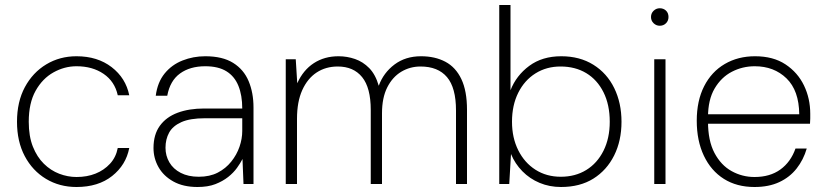

<svg xmlns="http://www.w3.org/2000/svg" viewBox="-20 -736 3303 768"><path d="M286 12Q218 12 164 -20.5Q110 -53 79 -111.5Q48 -170 48 -249Q48 -329 79.5 -387.5Q111 -446 165 -478.5Q219 -511 286 -511Q370 -511 426.5 -467.5Q483 -424 497 -355H451Q439 -410 394.5 -440.5Q350 -471 286 -471Q238 -471 194 -446.5Q150 -422 122.5 -373Q95 -324 95 -249Q95 -191 111.5 -149.5Q128 -108 155.5 -81Q183 -54 217 -41Q251 -28 286 -28Q328 -28 362 -41.5Q396 -55 420 -81Q444 -107 451 -144H497Q484 -76 428.5 -32Q373 12 286 12Z M770 12Q713 12 673.5 -10Q634 -32 614 -67.5Q594 -103 594 -144Q594 -198 619.5 -233Q645 -268 690.5 -285Q736 -302 797 -302H949Q949 -355 933.5 -393Q918 -431 885.5 -451Q853 -471 801 -471Q740 -471 700 -442Q660 -413 649 -353H603Q610 -407 638.5 -442Q667 -477 710 -494Q753 -511 801 -511Q870 -511 912.5 -484.5Q955 -458 974.5 -411.5Q994 -365 994 -306V0H954L950 -100Q942 -84 928 -64.5Q914 -45 892.5 -28Q871 -11 841.5 0.5Q812 12 770 12ZM775 -29Q819 -29 851 -45.5Q883 -62 905 -89.5Q927 -117 938 -149Q949 -181 949 -212V-263H800Q740 -263 705.5 -247.5Q671 -232 656.5 -205.5Q642 -179 642 -145Q642 -113 657.5 -86.5Q673 -60 703 -44.5Q733 -29 775 -29Z M1123 0V-499H1163L1169 -403Q1193 -456 1235.5 -483.5Q1278 -511 1334 -511Q1368 -511 1400 -500Q1432 -489 1457 -463.5Q1482 -438 1495 -393Q1514 -445 1558 -478Q1602 -511 1664 -511Q1720 -511 1761.5 -489Q1803 -467 1825.5 -419.5Q1848 -372 1848 -297V0H1804V-294Q1804 -385 1768 -427.5Q1732 -470 1662 -470Q1620 -470 1585 -449Q1550 -428 1529 -386.5Q1508 -345 1508 -283V0H1463V-296Q1463 -385 1428.5 -427.5Q1394 -470 1331 -470Q1283 -470 1246.5 -446Q1210 -422 1189 -375.5Q1168 -329 1168 -261V0Z M2224 12Q2178 12 2138.5 -4.5Q2099 -21 2069.5 -51Q2040 -81 2024 -120L2017 0H1977V-716H2022V-375Q2045 -434 2097 -472.5Q2149 -511 2225 -511Q2299 -511 2353.5 -477Q2408 -443 2437 -383.5Q2466 -324 2466 -249Q2466 -173 2436.5 -114Q2407 -55 2353.5 -21.5Q2300 12 2224 12ZM2223 -29Q2281 -29 2325 -56Q2369 -83 2394 -133Q2419 -183 2419 -249Q2419 -317 2394 -367Q2369 -417 2325 -443.5Q2281 -470 2222 -470Q2166 -470 2122 -442.5Q2078 -415 2053 -365Q2028 -315 2028 -249Q2028 -185 2053 -135Q2078 -85 2122 -57Q2166 -29 2223 -29Z M2597 0V-499H2642V0ZM2619 -633Q2605 -633 2594.5 -643Q2584 -653 2584 -668Q2584 -683 2594.5 -693Q2605 -703 2619 -703Q2634 -703 2644 -693.5Q2654 -684 2654 -668Q2654 -653 2644 -643Q2634 -633 2619 -633Z M2998 12Q2927 12 2875.5 -20.5Q2824 -53 2795.5 -113Q2767 -173 2767 -253Q2767 -333 2796.5 -391Q2826 -449 2879 -480Q2932 -511 3000 -511Q3073 -511 3122 -478.5Q3171 -446 3196 -394Q3221 -342 3221 -281Q3221 -271 3221 -262Q3221 -253 3220 -241H2799V-279H3177Q3176 -374 3126 -422.5Q3076 -471 2999 -471Q2950 -471 2907.5 -449Q2865 -427 2838.5 -382Q2812 -337 2812 -267V-250Q2812 -173 2838 -124Q2864 -75 2906.5 -51.5Q2949 -28 2998 -28Q3060 -28 3101.5 -58Q3143 -88 3162 -142H3207Q3194 -97 3166.5 -62Q3139 -27 3097 -7.5Q3055 12 2998 12Z"/></svg>

Font: DM Sans 20pt ExtraLight
Style: Regular
Weight: 250
Version: Version 4.004;gftools[0.9.30]